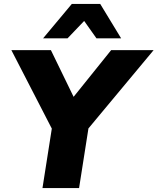

<svg xmlns="http://www.w3.org/2000/svg" viewBox="-20 -961 805 981"><path d="M197 0 254 -363 272 -251 38 -705H240L364 -450H343L548 -705H765L387 -251L441 -363L384 0ZM200 -765 347 -941H492L599 -765H473L410 -854L325 -765Z"/></svg>

Font: Nunito Sans 10pt Black
Style: Italic
Weight: 900
Italic angle: -9°
Designer: Vernon Adams
Foundry: Vernon Adams
Version: Version 3.101;gftools[0.9.27]